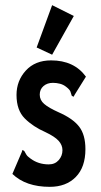

<svg xmlns="http://www.w3.org/2000/svg" viewBox="-20 -713 390 744"><path d="M173 11Q80 11 28 -39L64 -123L67 -132L74 -128Q78 -121 82 -114Q86 -107 99 -98Q129 -76 169 -76Q193 -76 207.5 -92.5Q222 -109 222 -131Q222 -151 207 -167.5Q192 -184 156 -201Q108 -222 76 -254Q44 -286 44 -345Q44 -400 80 -439.5Q116 -479 178 -479Q267 -479 313 -416L270 -347L265 -338L258 -342Q256 -350 253 -358Q250 -366 237 -376Q226 -385 212.5 -388.5Q199 -392 185 -392Q163 -392 148.5 -379.5Q134 -367 134 -346Q134 -325 151.5 -310Q169 -295 207 -278Q262 -254 286.5 -222.5Q311 -191 311 -135Q311 -65 273.5 -27Q236 11 173 11ZM182 -501 122 -529 182 -693 266 -651Z"/></svg>

Font: Inconsolata ExtraCondensed ExtraBold
Style: Regular
Weight: 800
Width: 2
Monospace: yes
Designer: Raph Levien, Cyreal, Brenton Simpson
Foundry: Raph Levien, Cyreal, Google
Version: Version 3.001; ttfautohint (v1.8.2.53-6de2)